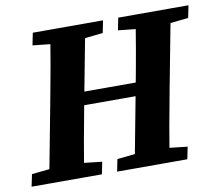

<svg xmlns="http://www.w3.org/2000/svg" viewBox="-96 -745 955 833"><g transform="rotate(-10 381.5 -328.5)"><path d="M-22.1 0H287.6L298.5 -53.6L163.5 -68.6H134.7L-10.9 -53.6L-22.1 0ZM55.5 0H209.2C226 -103 244.7 -207 264.4 -310.7L330.2 -657.1H176.1C159.4 -554.1 141.1 -450.1 121.4 -347.1L55.5 0ZM88.2 -603.2 229.3 -588.2H258.3L397.6 -603.2L408.5 -657.1H99.1L88.2 -603.2ZM194 -308.5H572.2V-366.7H194V-308.5ZM354.6 0H664L674.9 -53.6L540.1 -68.6H511.1L365.4 -53.6L354.6 0ZM432.1 0H585.6C602.3 -103 621 -207 640.7 -310.7L706.6 -657.1H552.1C535.4 -554.1 517.4 -450.1 497.7 -347.1L432.1 0ZM464.6 -603.2 605.6 -588.2H635L774 -603.2L784.9 -657.1H475.5L464.6 -603.2Z"/></g></svg>

Font: Source Serif 4 Variable
Style: Italic
Weight: 400
Italic angle: -12°
Designer: Frank Grießhammer
Foundry: Adobe Systems Incorporated
Version: Version 4.004;hotconv 1.0.116;makeotfexe 2.5.65601